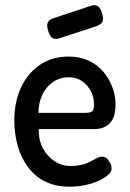

<svg xmlns="http://www.w3.org/2000/svg" viewBox="-20 -689 489 723"><path d="M242 14Q189 14 150 -5.5Q111 -25 85.5 -59.5Q60 -94 47 -139Q34 -184 34 -236Q34 -305 59 -359Q84 -413 130 -444.5Q176 -476 239 -476Q281 -476 314 -460.5Q347 -445 369 -419Q391 -393 403 -361Q415 -329 415 -297Q415 -246 393 -224.5Q371 -203 336 -203H126Q125 -160 142.5 -129Q160 -98 187 -81Q214 -64 243 -64Q265 -64 281 -67Q297 -70 308.5 -75Q320 -80 329 -85Q338 -90 345.5 -94Q353 -98 362 -99Q371 -100 378.5 -95.5Q386 -91 391 -81Q397 -73 398.5 -67Q400 -61 400 -53Q400 -39 378.5 -23.5Q357 -8 321 3Q285 14 242 14ZM125 -264H299Q317 -264 325.5 -268.5Q334 -273 334 -296Q334 -323 322 -346Q310 -369 289 -383.5Q268 -398 239 -398Q206 -398 180 -380.5Q154 -363 139.5 -332.5Q125 -302 125 -264ZM201 -544Q186 -540 177 -546Q168 -552 162 -571Q155 -592 159.5 -603.5Q164 -615 183 -621L325 -668Q340 -672 349.5 -665Q359 -658 364 -639Q371 -619 366 -608Q361 -597 342 -590Z"/></svg>

Font: Fredoka SemiCondensed
Style: Regular
Weight: 400
Width: 4
Designer: Ben Nathan
Foundry: Milena B. Brandão, Ben Nathan
Version: Version 2.001